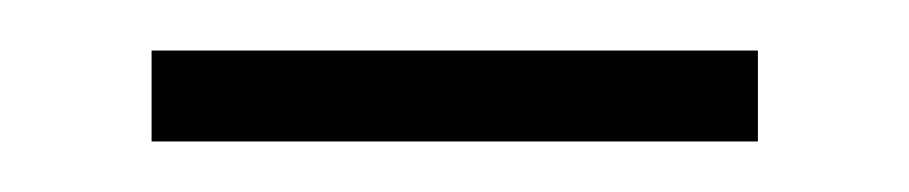

<svg xmlns="http://www.w3.org/2000/svg" viewBox="-20 -354 360 76"><path d="M40 -298H280V-334H40Z"/></svg>

Font: Noto Sans Sinhala UI ExtraLight
Style: Regular
Weight: 200
Designer: Jelle Bosma - Monotype Design Team
Foundry: Monotype Imaging Inc.
Version: Version 2.006